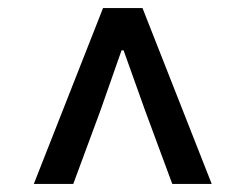

<svg xmlns="http://www.w3.org/2000/svg" viewBox="-20 -773 610 477"><path d="M236 -753H334L506 -316H408L341 -497L287 -648H282L229 -497L162 -316H64Z"/></svg>

Font: Noto Sans S Chinese Medium
Style: Regular
Weight: 500
Designer: Ryoko NISHIZUKA  (kana & ideographs); Paul D. Hunt (Latin, Greek & Cyrillic); Wenlong ZHANG  (bopomofo); Sandoll Communi
Foundry: Adobe Systems Incorporated
Version: Version 1.000;PS 1;hotconv 1.0.78;makeotf.lib2.5.61930